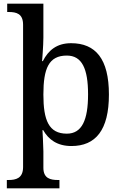

<svg xmlns="http://www.w3.org/2000/svg" viewBox="-20 -780 663 1040"><path d="M17 240H302V195H294C254 195 215 187 215 129V40C215 12 210 -75 210 -75H214C243 -24 290 11 367 11C498 11 570 -75 570 -268C570 -461 498 -546 365 -546C288 -546 242 -508 212 -449H208C208 -449 215 -533 215 -576V-760H19V-715H27C69 -715 105 -706 105 -646V125C105 186 66 195 26 195H17ZM342 -56C244 -56 215 -129 215 -268C215 -409 244 -479 342 -479C424 -479 457 -408 457 -269C457 -130 424 -56 342 -56Z"/></svg>

Font: Noto Serif Vithkuqi Medium
Style: Regular
Weight: 500
Version: Version 1.005